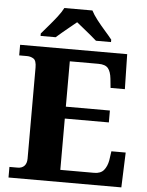

<svg xmlns="http://www.w3.org/2000/svg" viewBox="-61 -980 787 1029"><g transform="rotate(5 332.5 -465.5)"><path d="M24 0V-57H68Q91 -57 104 -70.5Q117 -84 117 -110V-599Q117 -637 101.5 -647Q86 -657 66 -657H24V-714H600L604 -526H527L522 -575Q518 -613 503 -631Q488 -649 451 -649H297V-405H534V-341H297V-65H479Q514 -65 531 -85.5Q548 -106 554 -139L561 -188H638L631 0ZM129 -784Q145 -803 167.5 -829Q190 -855 211 -882Q232 -909 243 -931H394Q405 -909 426 -882Q447 -855 470 -829Q493 -803 508 -784V-771H427Q415 -782 395 -798.5Q375 -815 354 -832Q333 -849 318 -861Q303 -849 282.5 -832Q262 -815 242 -798.5Q222 -782 210 -771H129Z"/></g></svg>

Font: Noto Serif ExtraBold
Style: Regular
Weight: 800
Designer: Monotype Design Team
Foundry: Monotype Imaging Inc.
Version: Version 2.014